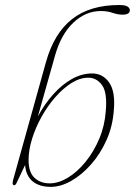

<svg xmlns="http://www.w3.org/2000/svg" viewBox="-20 -738 538 766"><path d="M199.5 -516 131 -273Q157 -322 191.8 -361Q226.5 -400 266.2 -422.5Q306 -445 347.5 -445Q390 -445 415.5 -408.8Q441 -372.5 434 -297Q429.5 -234 404.8 -178.8Q380 -123.5 343 -81.8Q306 -40 264 -16.2Q222 7.5 182.5 7.5Q137.5 7.5 110.8 -14Q84 -35.5 80 -79.5L47 -10Q42 1.5 36.5 1Q27 0.5 32 -19L163 -489Q195 -604.5 266.8 -661.2Q338.5 -718 456 -718Q479 -718 488.5 -712Q498 -706 498 -697.5Q498 -679.5 469 -679.5Q450 -679.5 429 -686.8Q408 -694 382.5 -694Q321 -694 272 -647Q223 -600 199.5 -516ZM332 -428Q299 -428 265.5 -407Q232 -386 201.2 -351Q170.5 -316 146.2 -272.8Q122 -229.5 108 -184.5Q94 -139.5 94 -99.5Q94 -50.5 117.8 -28.5Q141.5 -6.5 178 -6.5Q213.5 -6.5 251 -29.2Q288.5 -52 321.2 -92.2Q354 -132.5 376 -184.5Q398 -236.5 402 -295Q408.5 -369 387 -398.5Q365.5 -428 332 -428Z"/></svg>

Font: Fraunces 72pt S000 Thin
Style: Italic
Weight: 100
Italic angle: -16°
Version: Version 1.000; ttfautohint (v1.8.3)